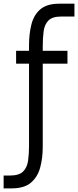

<svg xmlns="http://www.w3.org/2000/svg" viewBox="-20 -789 431 1059"><path d="M0 250V179.2H34.2Q85 179.2 107.2 157.2Q129.4 135.3 134.8 98.1Q140.1 61 140.1 15.6V-438H68.8V-508.8H140.1V-539.6Q140.1 -601.6 153.1 -653.6Q166 -705.6 201.9 -737.1Q237.8 -768.6 307.1 -768.6H390.6V-697.8H317.4Q268.6 -697.8 247.1 -675.8Q225.6 -653.8 220.7 -616.9Q215.8 -580.1 215.8 -534.7V-508.8H352.1V-438H215.8V20.5Q215.8 82.5 201.7 134.8Q187.5 187 150.6 218.5Q113.8 250 44.4 250Z"/></svg>

Font: Kay Pho Du Medium
Style: Regular
Weight: 500
Designer: Victor Gaultney, Khu Oo Reh
Foundry: SIL International
Version: Version 3.000